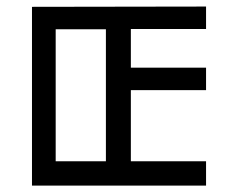

<svg xmlns="http://www.w3.org/2000/svg" viewBox="-20 -581 744 601"><path d="M154.3 -76.2H311.5V-489.3H154.3ZM625 -76.2V0H80.1V-559.6Q256.8 -559.6 625 -560.5V-490.2H389.6V-369.1H625V-298.8H389.6V-76.2Z"/></svg>

Font: Geo
Style: Regular
Weight: 500
Version: Version 001.2